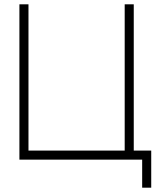

<svg xmlns="http://www.w3.org/2000/svg" viewBox="-20 -740 731 890"><path d="M600 0H70V-720H112V-42H558V-720H600ZM639 130V0H583V-42H600H681V130Z"/></svg>

Font: Vela Sans GX ExtLt
Style: Regular
Weight: 200
Designer: Principal design: Mikhail Sharanda - project Manrope.
Design modification: Ravid Balaliev
Foundry: Mikhail Sharanda
Version: Version 1.001